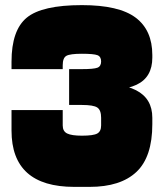

<svg xmlns="http://www.w3.org/2000/svg" viewBox="-20 -730 640 750"><path d="M575 -505V-515Q575 -612 510 -661Q445 -710 300 -710Q144 -710 84.5 -661Q25 -612 25 -489V-460H225V-475Q225 -504 239.5 -512Q254 -520 300 -520Q346 -520 360.5 -514.5Q375 -509 375 -490Q375 -471 360.5 -465.5Q346 -460 300 -460V-370Q452 -370 513.5 -399Q575 -428 575 -505ZM270 0H300V-200Q260 -200 242.5 -208.5Q225 -217 225 -240V-300H25V-220Q25 0 270 0ZM575 -245V-270Q575 -345 511.5 -377.5Q448 -410 300 -410V-460H250V-320H300Q345 -320 360 -310Q375 -300 375 -270V-240Q375 -217 360 -208.5Q345 -200 300 -200V0H330Q451 0 513 -58.5Q575 -117 575 -245Z"/></svg>

Font: Millimetre
Style: Extrablack
Weight: 900
Designer: Jérémy Landes
Version: Version 1.0